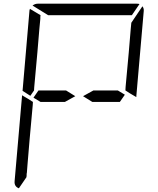

<svg xmlns="http://www.w3.org/2000/svg" viewBox="-20 -1020 856 1038"><path d="M485 -531H617L655 -508L628 -469H479L429 -500ZM144 -502 102 -529 139 -959Q139 -966 142 -972L199 -938L198 -928V-918L193 -866L182 -735L165 -548L164 -531ZM82 -2Q56 -12 59 -41L99 -500V-505L133 -485L150 -474L158 -469L157 -452L140 -265L129 -134L125 -83L124 -82V-72L123 -62ZM240 -938 156 -990Q169 -1000 184 -1000H452H720Q730 -1000 734 -998L693 -938H663H477H415ZM331 -469H199L161 -492L188 -531H337L387 -500ZM757 -959 717 -500V-495L683 -515L666 -526L658 -531L659 -550L676 -735L687 -866L690 -897L750 -986Q759 -974 757 -959Z"/></svg>

Font: DSEG14 Modern
Style: Light Italic
Weight: 300
Italic angle: -5°
Designer: Keshikan(Twitter:@keshinomi_88pro)
Version: Version 0.46